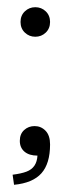

<svg xmlns="http://www.w3.org/2000/svg" viewBox="-20 -422 196 533"><path d="M15 63Q39 60 53.5 54.5Q68 49 75.5 38Q83 27 84 10Q61 10 48 -1Q35 -12 35 -31Q35 -50 47 -61Q59 -72 76 -72Q94 -72 106.5 -59Q119 -46 119 -21Q119 32 95 59Q71 86 19 91ZM78 -320Q61 -320 49 -331.5Q37 -343 37 -361Q37 -379 49 -390.5Q61 -402 78 -402Q95 -402 107 -390.5Q119 -379 119 -361Q119 -343 107 -331.5Q95 -320 78 -320Z"/></svg>

Font: Margherita Variable
Style: Regular
Weight: 400
Designer: James Puckett
Foundry: Dunwich Type Founders
Version: Version 1.008